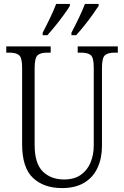

<svg xmlns="http://www.w3.org/2000/svg" viewBox="-20 -951 634 981"><path d="M297 10Q204 10 148.5 -42Q93 -94 93 -215V-606Q93 -656 77.5 -669Q62 -682 29 -682H12V-714H239V-682H220Q187 -682 172 -668.5Q157 -655 157 -603V-210Q157 -116 198.5 -75Q240 -34 307 -34Q360 -34 393.5 -58Q427 -82 443 -121.5Q459 -161 459 -207V-606Q459 -656 444 -669Q429 -682 396 -682H377V-714H582V-682H565Q531 -682 516 -668.5Q501 -655 501 -603V-205Q501 -143 478.5 -94Q456 -45 410.5 -17.5Q365 10 297 10ZM345 -784Q365 -822 383 -859.5Q401 -897 414 -931H484V-921Q473 -904 453.5 -876.5Q434 -849 411 -820.5Q388 -792 369 -771H345ZM198 -784Q218 -822 236 -859.5Q254 -897 267 -931H337V-921Q327 -904 307 -876.5Q287 -849 264 -820.5Q241 -792 222 -771H198Z"/></svg>

Font: Noto Serif Tamil Condensed Light
Style: Regular
Weight: 300
Width: 3
Designer: Indian Type Foundry, Tom Grace, and the Monotype Design Team
Foundry: Monotype Imaging Inc.
Version: Version 2.004; ttfautohint (v1.8.4.7-5d5b)